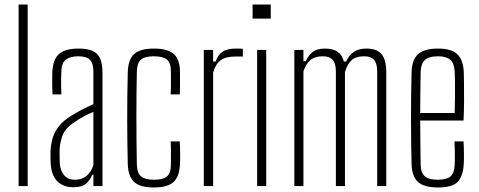

<svg xmlns="http://www.w3.org/2000/svg" viewBox="-20 -820 2110 846"><path d="M62 0V-800H102V0Z M304.5 5Q257.5 5 232 -21.8Q206.5 -48.5 203.5 -97Q203 -112 202.5 -123.8Q202 -135.5 202.5 -151Q204 -184 212.2 -212Q220.5 -240 240 -264.5Q259.5 -289 295.5 -311Q316 -324 343 -337.8Q370 -351.5 391.5 -361V-504Q391.5 -540 376.8 -556Q362 -572 323.5 -572Q292 -572 272 -558.5Q252 -545 250.5 -509Q249.5 -489 249.2 -469.8Q249 -450.5 249.5 -433.8Q250 -417 250.5 -404H211.5Q210 -433.5 210 -457.2Q210 -481 210.5 -502Q212 -537.5 223.5 -560.5Q235 -583.5 260 -594.8Q285 -606 326.5 -606Q366.5 -606 389.5 -595Q412.5 -584 422 -560.2Q431.5 -536.5 431.5 -499V0H391.5V-50H386.5Q377 -26 358.8 -10.5Q340.5 5 304.5 5ZM308.5 -28Q340 -28 360.2 -44Q380.5 -60 391.5 -92V-327Q371.5 -319 350.5 -308Q329.5 -297 298.5 -275Q265.5 -252 254 -218.8Q242.5 -185.5 242.5 -150Q242.5 -136 242.8 -122.5Q243 -109 243.5 -99Q246 -67 263 -47.5Q280 -28 308.5 -28Z M732 -404Q733 -423 733.2 -440.2Q733.5 -457.5 733.2 -473.5Q733 -489.5 733 -505Q733 -544 715 -558Q697 -572 658 -572Q618.5 -572 601.2 -557.2Q584 -542.5 583 -504Q582 -457.5 581.5 -407.5Q581 -357.5 581 -305.2Q581 -253 581.5 -200Q582 -147 583 -95Q584 -57 602 -42.5Q620 -28 658 -28Q697 -28 715 -42Q733 -56 733 -95Q733 -119 733.2 -143Q733.5 -167 732 -197H772Q773.5 -172.5 773.8 -144.2Q774 -116 773 -98Q771 -42.5 745 -18.2Q719 6 658 6Q597.5 6 571 -18.2Q544.5 -42.5 543 -98Q542 -141 541.2 -190Q540.5 -239 540.5 -291.2Q540.5 -343.5 541 -396.8Q541.5 -450 543 -501Q544.5 -557.5 571 -581.8Q597.5 -606 658 -606Q719 -606 746 -581.8Q773 -557.5 773 -502Q773 -479.5 773.2 -455.8Q773.5 -432 772 -404Z M878 0V-600H919V-549H930Q941.5 -580 961.8 -593Q982 -606 1018 -606Q1025 -606 1034.2 -605.8Q1043.5 -605.5 1050 -605V-571H1018Q976 -571 953.2 -555.2Q930.5 -539.5 919 -500V0Z M1093 -738V-800H1173V-738ZM1113 0V-600H1153V0Z M1277 0V-600H1317V-550H1327Q1340 -578 1358.8 -592Q1377.5 -606 1412 -606Q1446.5 -606 1467 -592.2Q1487.5 -578.5 1495 -549H1505Q1518 -577 1539.2 -591.5Q1560.5 -606 1595 -606Q1640 -606 1660.8 -582Q1681.5 -558 1682 -503V0H1642V-505Q1642 -541 1628.2 -556.5Q1614.5 -572 1585 -572Q1547.5 -572 1529 -554.5Q1510.5 -537 1500 -503V0H1460V-505Q1460 -541 1445.8 -556.5Q1431.5 -572 1403 -572Q1367 -572 1347.2 -555Q1327.5 -538 1317 -505V0Z M1910.5 6Q1848.5 6 1821.8 -18.2Q1795 -42.5 1793.5 -98Q1792.5 -141 1791.8 -190Q1791 -239 1791 -291.2Q1791 -343.5 1791.5 -396.8Q1792 -450 1793.5 -501Q1795 -557.5 1822.5 -581.8Q1850 -606 1910.5 -606Q1970.5 -606 1996 -580.2Q2021.5 -554.5 2023.5 -502Q2024 -491 2024.5 -456.2Q2025 -421.5 2024.8 -376.2Q2024.5 -331 2022.5 -289H1831.5Q1831.5 -241 1832.2 -192Q1833 -143 1833.5 -95Q1834.5 -57 1852.5 -42.5Q1870.5 -28 1908.5 -28Q1947.5 -28 1964.8 -42.5Q1982 -57 1983.5 -95Q1984.5 -110 1984.2 -139.8Q1984 -169.5 1982.5 -197H2022.5Q2024 -174 2024.2 -144Q2024.5 -114 2023.5 -98Q2020.5 -42.5 1996.2 -18.2Q1972 6 1910.5 6ZM1831.5 -322H1983.5Q1984.5 -357.5 1984.8 -394.8Q1985 -432 1984.8 -461.8Q1984.5 -491.5 1983.5 -504Q1981.5 -542.5 1963.2 -557.2Q1945 -572 1910.5 -572Q1868.5 -572 1851.5 -555Q1834.5 -538 1833.5 -504Q1833 -461.5 1832.2 -415.8Q1831.5 -370 1831.5 -322Z"/></svg>

Font: Big Shoulders Text Thin Thin
Style: Regular
Weight: 250
Version: Version 2.002